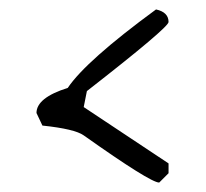

<svg xmlns="http://www.w3.org/2000/svg" viewBox="-20 -530 441 411"><path d="M314 -509.8Q340.8 -503.9 340.8 -482.9Q340.8 -471.2 166 -335L159.2 -300.8L340.8 -180.2V-159.2L320.8 -139.2Q301.8 -139.2 159.2 -240.2Q140.1 -253.9 70.8 -261.2L58.1 -288.1Q58.1 -320.8 125 -341.8Q164.1 -399.9 314 -509.8Z"/></svg>

Font: Loved by the King
Style: Regular
Weight: 400
Designer: Kimberly Geswein
Foundry: Kimberly Geswein
Version: Version 1.002 2006